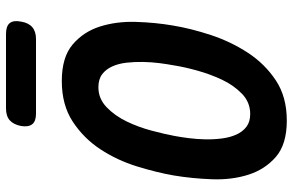

<svg xmlns="http://www.w3.org/2000/svg" viewBox="-188 -778 976 640"><g transform="rotate(-90 300.0 -458.0)"><path d="M240 -112Q279 -112 307.5 -139.5Q336 -167 354.5 -206.5Q373 -246 385 -289.5Q397 -333 402 -366Q406 -387 409.5 -414Q413 -441 413.5 -469.5Q414 -498 411 -524.5Q408 -551 398.5 -572Q389 -593 372.5 -605.5Q356 -618 329 -618Q291 -618 262.5 -590.5Q234 -563 215 -523.5Q196 -484 184.5 -440.5Q173 -397 167 -365Q163 -344 159.5 -316.5Q156 -289 155.5 -261Q155 -233 158.5 -206Q162 -179 171.5 -158Q181 -137 197.5 -124.5Q214 -112 240 -112ZM218 10Q139 10 97 -26.5Q55 -63 37.5 -118.5Q20 -174 22.5 -240Q25 -306 35 -366Q45 -424 65.5 -490Q86 -556 122.5 -611.5Q159 -667 214.5 -703.5Q270 -740 350 -740Q429 -740 471.5 -704Q514 -668 531.5 -613Q549 -558 547 -493Q545 -428 535 -370Q525 -309 503 -242.5Q481 -176 444 -119.5Q407 -63 352 -26.5Q297 10 218 10ZM241 -826Q216 -826 206 -838.5Q196 -851 200 -876Q205 -901 219 -913.5Q233 -926 259 -926H507Q533 -926 543 -913.5Q553 -901 548 -876Q544 -851 529.5 -838.5Q515 -826 490 -826Z"/></g></svg>

Font: Maple Mono
Style: Bold Italic
Weight: 700
Italic angle: -10°
Monospace: yes
Designer: subframe7536
Version: Version 7.000